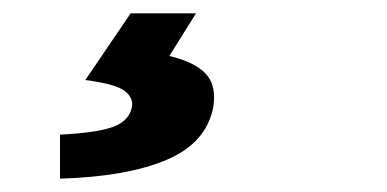

<svg xmlns="http://www.w3.org/2000/svg" viewBox="-20 -24 580 288"><path d="M70 244V178Q127 175 150.5 166Q174 157 178 136Q180 122 166.5 112Q153 102 108 96L176 -4H274L234 60Q272 69 288.5 86.5Q305 104 300 136Q290 190 230.5 215.5Q171 241 70 244Z"/></svg>

Font: Source Sans 3 ExtraLight Black
Style: Italic
Weight: 900
Italic angle: -11°
Version: Version 3.052;hotconv 1.1.0;makeotfexe 2.6.0